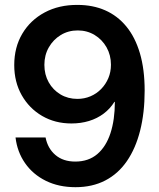

<svg xmlns="http://www.w3.org/2000/svg" viewBox="-20 -759 654 790"><path d="M290.5 11.2Q221.7 11.2 168.5 -15.1Q115.2 -41.5 83 -87.9Q50.8 -134.3 43.9 -193.4H167.5Q176.3 -148.4 208 -121.3Q239.7 -94.2 289.6 -94.2Q344.2 -94.2 380.4 -125Q416.5 -155.8 434.6 -211.2Q452.6 -266.6 452.6 -339.8H450.7Q433.1 -311.5 406.5 -291.5Q379.9 -271.5 346.2 -261.2Q312.5 -251 273.9 -251Q206.5 -251 153.3 -282Q100.1 -313 69.3 -367.4Q38.6 -421.9 38.6 -491.2Q38.6 -564.5 71.8 -620.4Q105 -676.3 163.8 -707.8Q222.7 -739.3 299.3 -738.8Q361.8 -738.8 412.6 -716.6Q463.4 -694.3 499.8 -650.1Q536.1 -606 555.7 -539.8Q575.2 -473.6 575.2 -386.2Q575.2 -294.9 556.6 -221.7Q538.1 -148.4 502.2 -96.2Q466.3 -43.9 413.1 -16.4Q359.9 11.2 290.5 11.2ZM298.3 -352.1Q327.1 -352.1 352.3 -362.8Q377.4 -373.5 396.2 -392.8Q415 -412.1 425.8 -437.5Q436.5 -462.9 436.5 -492.7Q436.5 -532.2 418.5 -564.2Q400.4 -596.2 369.4 -615Q338.4 -633.8 299.8 -633.8Q261.2 -633.8 230.2 -615Q199.2 -596.2 180.9 -564.2Q162.6 -532.2 162.6 -492.2Q162.6 -452.1 180.4 -420.4Q198.2 -388.7 229 -370.4Q259.8 -352.1 298.3 -352.1Z"/></svg>

Font: Inter 28pt SemiBold
Style: Regular
Weight: 600
Designer: Rasmus Andersson
Foundry: rsms
Version: Version 4.001;git-66647c0bb